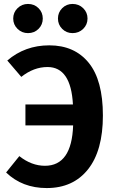

<svg xmlns="http://www.w3.org/2000/svg" viewBox="-20 -938 580 974"><path d="M122 -770Q91 -770 69 -791.5Q47 -813 47 -844Q47 -875 69 -896.5Q91 -918 122 -918Q154 -918 175.5 -896.5Q197 -875 197 -844Q197 -813 175.5 -791.5Q154 -770 122 -770ZM348 -770Q317 -770 295.5 -791.5Q274 -813 274 -844Q274 -875 295.5 -896.5Q317 -918 348 -918Q380 -918 402 -896.5Q424 -875 424 -844Q424 -813 402 -791.5Q380 -770 348 -770ZM230 -708Q358 -708 430 -619.5Q502 -531 502 -352Q502 -174 426.5 -79Q351 16 217 16Q93 16 11 -63L78 -146Q140 -97 208 -97Q344 -97 351 -302H109V-408H350Q340 -598 221 -598Q151 -598 88 -548L17 -631Q107 -708 230 -708Z"/></svg>

Font: Fira Sans SemiBold
Style: Regular
Weight: 600
Designer: bBox Type GmbH & Carrois Corporate GbR & Edenspiekermann AG
Foundry: bBox Type GmbH & Carrois Corporate GbR & Edenspiekermann AG
Version: Version 4.301;PS 004.301;hotconv 1.0.88;makeotf.lib2.5.64775